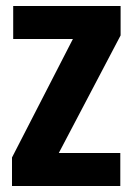

<svg xmlns="http://www.w3.org/2000/svg" viewBox="-20 -620 442 640"><path d="M20 0V-95L223 -490H24V-600H382V-502L176 -110H381V0Z"/></svg>

Font: Big Shoulders Display Black
Style: Regular
Weight: 900
Designer: Patric King
Foundry: XO Type Co
Version: Version 1.000; ttfautohint (v1.8.2)